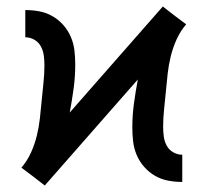

<svg xmlns="http://www.w3.org/2000/svg" viewBox="-20 -561 640 592"><path d="M118 11 82 -17 46 -44Q64 -65 75.5 -90.5Q87 -116 93.5 -142.5Q100 -169 103 -196Q106 -223 108.5 -250.5Q111 -278 114 -305.5Q117 -333 117 -360Q117 -375 115 -390Q113 -405 106 -418Q99 -431 86 -438.5Q73 -446 58 -446V-530Q80 -530 101.5 -526Q123 -522 142 -511Q161 -500 175.5 -483.5Q190 -467 198.5 -447Q207 -427 209.5 -405.5Q212 -384 212 -362Q212 -325 207 -288Q202 -251 195 -214L482 -541L518 -513L554 -486Q536 -465 524.5 -439.5Q513 -414 506.5 -387.5Q500 -361 497 -334Q494 -307 491.5 -279.5Q489 -252 486 -224.5Q483 -197 483 -170Q483 -155 485 -140Q487 -125 494 -112Q501 -99 514 -91.5Q527 -84 542 -84V0Q520 0 498.5 -4Q477 -8 458 -19Q439 -30 424.5 -46.5Q410 -63 401.5 -83Q393 -103 390.5 -124.5Q388 -146 388 -168Q388 -205 393 -242Q398 -279 405 -316Z"/></svg>

Font: Iosevka Curly Slab MdEx
Style: Regular
Weight: 500
Width: 7
Monospace: yes
Designer: Belleve Invis
Foundry: Belleve Invis
Version: Version 11.1.0; ttfautohint (v1.8.3)